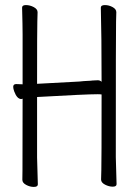

<svg xmlns="http://www.w3.org/2000/svg" viewBox="-20 -725 540 756"><path d="M113 11Q98 11 83 3Q68 -5 68 -17Q68 -29 68.5 -55Q69 -81 69 -337H71L64 -335Q47 -335 36 -365Q32 -376 32 -383Q32 -394 44 -394L69 -393V-589Q69 -623 67 -695Q67 -705 82 -705Q98 -705 113 -697Q128 -689 128 -677Q128 -665 127 -639.5Q126 -614 126 -395L293 -404Q310 -406 324.5 -406.5Q339 -407 344 -408L365 -409Q374 -409 380 -403Q380 -587 377 -695Q377 -705 393 -705Q409 -705 423.5 -697Q438 -689 438 -677Q438 -665 437 -639.5Q436 -614 436 -106L439 0Q439 10 424 10Q409 10 393.5 2Q378 -6 378 -18Q378 -30 379 -56Q380 -82 380 -353Q375 -354 365 -354Q318 -354 126 -343V-105L129 1Q129 11 113 11Z"/></svg>

Font: LXGW WenKai Mono TC Light
Style: Regular
Weight: 300
Designer: LXGW / Fontworks Inc.
Foundry: LXGW / Fontworks Inc.
Version: Version 1.330